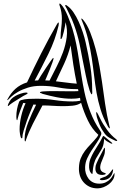

<svg xmlns="http://www.w3.org/2000/svg" viewBox="-20 -762 666 1058"><path d="M488 -266Q488 -264 488.5 -254Q489 -244 485 -242Q482 -244 478.5 -252Q475 -260 474 -263Q462 -300 452.5 -347.5Q443 -395 435 -434Q429 -464 424 -491.5Q419 -519 412.5 -545Q406 -571 397.5 -597.5Q389 -624 377 -653Q375 -657 370.5 -667Q366 -677 361 -687Q356 -697 352 -705.5Q348 -714 347 -716Q345 -719 341.5 -725.5Q338 -732 340 -734Q342 -736 346.5 -733Q351 -730 352 -729Q370 -716 385.5 -693Q401 -670 413.5 -642.5Q426 -615 436 -585Q446 -555 452 -528Q467 -462 477.5 -398Q488 -334 488 -266ZM585 -60Q586 -54 584 -54.5Q582 -55 579.5 -58Q577 -61 574.5 -65Q572 -69 572 -70Q548 -114 534 -159.5Q520 -205 512 -251.5Q504 -298 498.5 -345.5Q493 -393 485.5 -442.5Q478 -492 466 -543Q454 -594 432 -647Q431 -649 429 -654Q427 -659 429 -660Q431 -660 434 -657L438 -653Q460 -627 477 -584Q494 -541 507 -492Q520 -443 528.5 -395Q537 -347 542 -311Q550 -254 559 -191Q568 -128 582 -72ZM620 5Q628 12 625 14Q622 16 617 14Q597 5 582 -3.5Q567 -12 556 -27Q539 -50 529.5 -73Q520 -96 514 -116Q512 -124 510.5 -134Q509 -144 511 -144Q515 -144 521 -131Q527 -118 532 -109Q547 -78 570 -46.5Q593 -15 620 5ZM611 198Q611 214 602.5 228Q594 242 580.5 252.5Q567 263 550.5 269.5Q534 276 518 276Q492 276 472.5 266.5Q453 257 439.5 241Q426 225 420 204.5Q414 184 415 162Q416 132 425 110Q434 88 448 69.5Q462 51 479.5 33Q497 15 515 -7Q516 -9 518 -12Q520 -15 522 -19Q487 -51 464.5 -97.5Q442 -144 427 -195Q407 -182 379.5 -179.5Q352 -177 329 -177Q300 -177 271.5 -179Q243 -181 214 -181Q186 -129 161.5 -80.5Q137 -32 123 9Q123 10 122 13.5Q121 17 119 17Q116 17 116 9.5Q116 2 116 0Q116 -38 135.5 -87.5Q155 -137 179 -185L164 -186Q158 -172 147.5 -147Q137 -122 127.5 -95Q118 -68 110.5 -43Q103 -18 103 -3Q103 0 100 0Q96 0 94 -6.5Q92 -13 90.5 -21Q89 -29 88.5 -37.5Q88 -46 88 -49Q88 -84 97 -122.5Q106 -161 121 -193L108 -195Q99 -173 91 -151.5Q83 -130 77 -107Q77 -105 76 -102Q75 -99 73 -100Q71 -104 70.5 -109.5Q70 -115 70 -119Q70 -161 85 -200Q87 -205 90 -206.5Q93 -208 95 -210Q116 -216 137.5 -217Q159 -218 182 -218Q232 -218 281 -210.5Q330 -203 379 -203Q403 -203 423 -207L421 -223Q410 -220 397.5 -219Q385 -218 374 -218Q335 -218 293.5 -226Q252 -234 214 -245Q212 -247 206 -248.5Q200 -250 200 -253Q200 -255 206 -256.5Q212 -258 214 -258Q228 -259 241.5 -259.5Q255 -260 269 -260Q292 -260 315 -259.5Q338 -259 362 -259Q374 -259 387 -259Q400 -259 412 -260L410 -271H397Q349 -271 301.5 -280Q254 -289 206 -289Q165 -289 133.5 -279Q102 -269 79.5 -256Q57 -243 43 -230Q29 -217 23 -211Q21 -210 21 -210Q20 -210 20 -212Q20 -213 21 -214Q39 -249 65 -272.5Q91 -296 129 -308Q167 -389 207.5 -469Q248 -549 293 -627Q294 -629 297 -633.5Q300 -638 303 -638Q304 -637 304 -636V-634Q304 -626 303 -622Q284 -541 247 -466Q210 -391 171 -318L190 -319Q193 -325 205.5 -345Q218 -365 232.5 -386.5Q247 -408 259 -425.5Q271 -443 274 -443L275 -440Q275 -435 269 -418Q263 -401 255 -381Q247 -361 239.5 -343.5Q232 -326 229 -319Q235 -319 241 -318.5Q247 -318 253 -318Q271 -354 291.5 -393.5Q312 -433 327 -474Q342 -515 347.5 -557Q353 -599 341 -640Q341 -635 338.5 -620Q336 -605 332 -588.5Q328 -572 324 -559.5Q320 -547 316 -547Q313 -547 313.5 -551Q314 -555 314 -556Q314 -582 317.5 -607.5Q321 -633 321 -659Q321 -694 310 -727Q309 -729 308 -732.5Q307 -736 307 -738Q307 -747 316 -738Q326 -728 335.5 -711Q345 -694 353 -674.5Q361 -655 368 -636Q375 -617 379 -604Q392 -561 400.5 -517.5Q409 -474 415.5 -430.5Q422 -387 429 -343Q436 -299 445 -256Q457 -199 478 -144.5Q499 -90 530 -45Q537 -35 538 -30Q539 -25 537 -19Q527 5 512.5 25.5Q498 46 484.5 67Q471 88 460.5 110.5Q450 133 449 159Q448 177 453 193Q458 209 467.5 222Q477 235 492 242.5Q507 250 527 250Q548 250 563 242.5Q578 235 587 225.5Q596 216 600.5 207Q605 198 607 196Q609 192 610.5 192.5Q612 193 611 198ZM596 24Q601 28 597.5 29.5Q594 31 586 26Q576 21 568.5 16Q561 11 553 3V13Q551 42 538.5 62.5Q526 83 514 103Q503 120 497.5 141Q492 162 490 192Q490 194 489 196Q488 198 486 196Q476 187 473 174.5Q470 162 471 148Q472 128 479.5 110Q487 92 497.5 74Q508 56 519.5 38.5Q531 21 540 3Q546 -10 548 -12Q550 -14 555 -10Q566 0 575 6.5Q584 13 596 24ZM563 195Q562 199 554.5 200.5Q547 202 544 202Q521 202 512.5 190.5Q504 179 506 161Q506 152 511.5 139Q517 126 524 111.5Q531 97 539 83Q547 69 552 58Q556 49 558 54Q559 63 558 70Q558 82 554 93Q550 104 545.5 114.5Q541 125 537 135.5Q533 146 532 159Q532 171 536.5 177.5Q541 184 547 187Q553 190 558 191.5Q563 193 563 195ZM603 176Q600 202 584.5 216.5Q569 231 540 231Q537 231 533.5 229.5Q530 228 530 225Q532 221 545.5 216.5Q559 212 563 210Q577 202 585.5 190.5Q594 179 599 173Q601 171 602.5 171Q604 171 603 176ZM132 -248Q132 -245 121.5 -240Q111 -235 108 -233Q70 -210 52 -198Q34 -186 26 -178Q26 -178 24 -178H23Q23 -181 24 -184Q25 -187 26 -190Q34 -207 41.5 -215.5Q49 -224 66 -234Q76 -240 94 -246Q112 -252 123 -252Q125 -252 128.5 -251.5Q132 -251 132 -248ZM403 -301Q392 -354 384 -406Q376 -458 369 -512Q356 -460 333.5 -411Q311 -362 288 -314Q317 -311 345.5 -307Q374 -303 403 -301Z"/></svg>

Font: Akronim
Style: Regular
Weight: 400
Designer: Grzegorz Klimczewski
Foundry: Fonty.PL
Version: Version 1.001